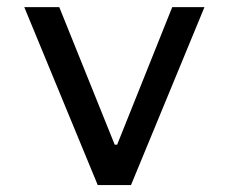

<svg xmlns="http://www.w3.org/2000/svg" viewBox="-20 -534 660 554"><path d="M50 -513.5 262 0H358L570 -513.5H477L318 -116.5H311L151 -513.5Z"/></svg>

Font: Monaspace Neon
Style: Regular
Weight: 400
Designer: Riley Cran & the Lettermatic Team
Foundry: Lettermatic
Version: Version 1.200 (Monaspace Neon)